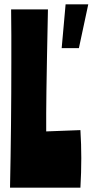

<svg xmlns="http://www.w3.org/2000/svg" viewBox="-20 -861 425 881"><path d="M200 -818Q197 -681 195.5 -592Q194 -503 193 -442.5Q192 -382 192 -341Q192 -300 192 -258L349 -264Q351 -231 352 -199Q353 -167 353 -135Q353 -102 352 -68.5Q351 -35 349 0H26Q29 -140 30.5 -287Q32 -434 32 -574Q32 -639 32 -700Q32 -761 31 -818ZM281 -841H385L342 -640H263Z"/></svg>

Font: Ranchers
Style: Regular
Weight: 400
Designer: Pablo Impallari, Brenda Gallo
Foundry: Pablo Impallari, Brenda Gallo
Version: Version 1.000; ttfautohint (v0.8) -G 200 -r 50